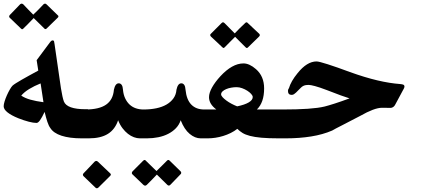

<svg xmlns="http://www.w3.org/2000/svg" viewBox="-20 -824 2296 1046"><path d="M295.4 -740.2Q298.3 -738.3 298.3 -734.9Q298.3 -731 294.9 -728L233.9 -668.5Q231 -665.5 227.5 -665.5Q224.1 -665.5 221.7 -668.5L163.6 -725.6Q150.9 -711.9 135.5 -696.5Q120.1 -681.2 107.4 -668.5Q103.5 -664.6 100.6 -664.6Q98.1 -664.6 94.2 -668.5L33.2 -727.1Q29.8 -730.5 29.8 -733.9Q29.8 -738.8 34.2 -743.2Q46.9 -756.8 61.8 -771.7Q76.7 -786.6 89.8 -800.8Q92.3 -802.2 94 -803.2Q95.7 -804.2 98.1 -804.2Q101.6 -804.2 106.4 -800.8Q119.1 -787.1 133.8 -772Q148.4 -756.8 161.1 -744.1Q174.8 -757.3 189.7 -772Q204.6 -786.6 217.3 -800.8Q221.7 -804.2 225.6 -804.2Q228.5 -804.2 232.9 -800.8ZM201.2 -369.6Q166 -355.5 138.9 -338.9Q111.8 -322.3 95.7 -303.2Q115.2 -289.6 145.8 -281Q176.3 -272.5 216.8 -267.1ZM459 -70.3H425.3Q358.9 -70.3 314.9 -84.7Q271 -99.1 253.9 -127Q245.6 -137.7 238 -160.4Q230.5 -183.1 223.1 -214.4Q208.5 -183.6 198 -168.9Q187.5 -154.3 179.2 -154.3Q162.1 -154.3 136.7 -160.9Q111.3 -167.5 80.1 -179.7Q41.5 -195.3 20.8 -211.9Q0 -228.5 0 -245.1Q0 -255.4 5.1 -272Q10.3 -288.6 17.8 -305.4Q25.4 -322.3 33.7 -336.7Q42 -351.1 48.3 -357.4Q54.2 -362.8 66.9 -370.8Q79.6 -378.9 97.9 -389.4Q116.2 -399.9 139.2 -412.6Q162.1 -425.3 188.5 -439.5Q186.5 -453.6 184.1 -467.8Q181.6 -481.9 179.7 -496.1L249.5 -589.8Q259.3 -604 266.1 -604Q272.9 -604 274.4 -599.1Q275.9 -594.2 277.3 -583L312 -343.3Q315.9 -318.4 320.1 -299.8Q324.2 -281.2 328.1 -271Q336.4 -250 366 -239.5Q395.5 -229 444.3 -229H459Z M775.4 -70.3H742.2Q726.6 -70.3 709.7 -76.4Q692.9 -82.5 677 -95Q661.1 -107.4 647.2 -125.7Q633.3 -144 623.5 -168.9Q606.9 -119.1 567.9 -94.7Q528.8 -70.3 463.4 -70.3H430.7V-227.5H444.8Q520.5 -227.5 558.3 -254.2Q596.2 -280.8 600.6 -335.4Q607.9 -370.1 627 -370.1Q636.7 -370.1 642.8 -361.6Q648.9 -353 649.9 -335.4Q652.3 -308.6 661.9 -288.3Q671.4 -268.1 686 -254.4Q700.7 -240.7 720 -234.1Q739.3 -227.5 761.2 -227.5H775.4ZM579.6 119.6Q584 123.5 584 127Q584 130.9 579.1 135.3L515.1 198.7Q511.7 201.7 507.3 201.7Q504.4 201.7 500.5 198.7Q485.8 184.6 468.3 167.7Q450.7 150.9 435.5 136.2Q431.6 132.3 431.6 127.9Q431.6 123 436.5 118.7Q451.2 103.5 466.3 87.6Q481.4 71.8 495.6 56.6Q500.5 52.7 504.4 52.7Q508.3 52.7 513.2 56.6Z M1106.9 -70.3H1073.2Q1042.5 -70.3 1013.2 -94.7Q983.9 -119.1 964.4 -168.9Q956.1 -144 938.5 -125.7Q920.9 -107.4 896.7 -95Q872.6 -82.5 842.8 -76.4Q813 -70.3 780.3 -70.3H747.6V-227.5H761.7Q799.3 -227.5 831.3 -234.1Q863.3 -240.7 887 -254.4Q910.6 -268.1 925 -288.3Q939.5 -308.6 941.4 -335.4Q948.7 -370.1 967.8 -370.1Q977.5 -370.1 983.6 -361.6Q989.7 -353 990.7 -335.4Q996.1 -280.8 1022.2 -254.2Q1048.3 -227.5 1092.3 -227.5H1106.9ZM700.7 125Q698.2 121.6 698.2 118.7Q698.2 114.7 701.7 109.9L760.7 50.8Q766.1 47.4 768.1 47.4Q771 47.4 773.9 50.8L832.5 107.9Q838.9 101.6 846.4 94.2Q854 86.9 861.6 79.3Q869.1 71.8 876.5 64.5Q883.8 57.1 890.1 50.8Q893.6 47.4 897 47.4Q900.4 47.4 903.8 50.8L963.9 109.4Q967.3 113.3 967.3 117.7Q967.3 123 962.4 126.5Q949.7 139.6 935.1 154.8Q920.4 169.9 907.7 183.1Q903.8 187 899.9 187Q895.5 187 891.6 183.1L834.5 127Q821.3 141.1 807.4 155.3Q793.5 169.4 779.8 183.1Q774.9 187.5 770.5 187.5Q766.6 187.5 761.2 183.1Z M1393.1 -639.2Q1395.5 -635.3 1395.5 -632.8Q1395.5 -629.4 1392.1 -625.5L1331.5 -566.4Q1328.6 -562.5 1324.7 -562.5Q1321.8 -562.5 1317.9 -566.4L1260.7 -623.5Q1248 -610.8 1232.4 -595Q1216.8 -579.1 1204.1 -566.4Q1200.2 -562.5 1197.8 -562.5Q1196.8 -562.5 1195.1 -563.7Q1193.4 -564.9 1191.4 -566.4Q1176.3 -580.6 1160.4 -595.7Q1144.5 -610.8 1128.9 -625Q1127.9 -626 1126.5 -628.7Q1125 -631.3 1125 -632.8Q1125 -637.7 1130.4 -641.6L1186.5 -697.8Q1191.4 -702.6 1194.8 -702.6Q1198.7 -702.6 1203.6 -697.8L1258.8 -642.1Q1271.5 -655.3 1286.1 -670.2Q1300.8 -685.1 1314.9 -697.8Q1316.9 -699.7 1318.8 -701.2Q1320.8 -702.6 1322.8 -702.6Q1325.2 -702.6 1326.7 -701.4Q1328.1 -700.2 1330.6 -697.8ZM1356.9 -295.4Q1356.9 -302.7 1348.6 -312Q1340.3 -321.3 1327.4 -329.6Q1314.5 -337.9 1299.1 -343.5Q1283.7 -349.1 1269 -349.1Q1254.4 -349.1 1239.5 -346.4Q1224.6 -343.8 1212.4 -338.6Q1200.2 -333.5 1192.4 -326.2Q1184.6 -318.8 1184.6 -310.1Q1184.6 -303.2 1192.6 -294.4Q1200.7 -285.6 1213.1 -276.4Q1225.6 -267.1 1241.2 -258.8Q1256.8 -250.5 1272 -244.6Q1312.5 -252.9 1334.7 -265.9Q1356.9 -278.8 1356.9 -295.4ZM1532.7 -70.3H1499Q1442.4 -70.3 1404.5 -73.7Q1366.7 -77.1 1341.6 -83.7Q1316.4 -90.3 1301 -99.9Q1285.6 -109.4 1272.9 -122.1Q1256.8 -109.4 1237.1 -99.6Q1217.3 -89.8 1196 -83.3Q1174.8 -76.7 1153.1 -73.5Q1131.3 -70.3 1111.3 -70.3H1078.6V-227.5H1158.7Q1118.7 -257.3 1118.7 -294.4Q1118.7 -317.9 1135.3 -347.7Q1151.9 -377.4 1181.2 -409.2Q1212.4 -442.9 1243.9 -460.7Q1275.4 -478.5 1306.6 -478.5Q1338.9 -478.5 1374.5 -447.3Q1418.9 -408.7 1418.9 -342.3Q1418.9 -265.6 1379.4 -227.5H1532.7Z M2133.3 -254.4Q2126 -239.3 2110.4 -236.3Q2110.4 -236.8 2060.5 -236.8Q2020 -236.8 1941.9 -192.4Q1880.9 -160.2 1843 -141.1Q1805.2 -122.1 1789.6 -112.8Q1738.8 -90.8 1675 -80.6Q1611.3 -70.3 1537.1 -70.3H1504.4V-227.5H1518.6Q1599.1 -227.5 1656.7 -231.4Q1714.4 -235.4 1748.5 -243.7Q1769.5 -249 1803.2 -259.8Q1836.9 -270.5 1884.3 -288.1Q1867.2 -293.5 1836.9 -304.2Q1806.6 -314.9 1759.8 -333.5Q1720.2 -348.6 1696 -355Q1671.9 -361.3 1662.6 -361.3Q1651.4 -361.3 1644 -359.9Q1636.7 -358.4 1630.6 -355Q1624.5 -351.6 1618.7 -345.7Q1612.8 -339.8 1604 -331.1L1592.8 -319.8Q1587.4 -314.5 1581.5 -310.8Q1575.7 -307.1 1568.8 -307.1Q1548.8 -307.1 1548.8 -329.1Q1548.8 -336.4 1553.7 -343.3V-342.3Q1564.9 -381.3 1601.1 -425.3Q1652.3 -489.3 1704.6 -489.3Q1717.3 -489.3 1764.9 -474.1Q1812.5 -459 1886.2 -431.6Q1967.3 -402.3 2035.6 -386.2Q2104 -370.1 2159.7 -366.2Q2172.4 -365.2 2178 -362.3Q2183.6 -359.4 2183.6 -352.1Q2183.6 -346.7 2176.8 -335V-335.4Z"/></svg>

Font: XB Zar
Style: Bold
Weight: 700
Designer: Behnam
Foundry: Irmug
Version: Version 8.005 2009